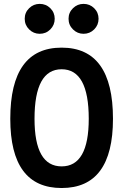

<svg xmlns="http://www.w3.org/2000/svg" viewBox="-20 -945 626 975"><path d="M293 9.8Q32.2 9.8 32.2 -341.8Q32.2 -703.1 293 -703.1Q553.7 -703.1 553.7 -341.8Q553.7 9.8 293 9.8ZM293 -100.1Q430.7 -100.1 430.7 -341.8Q430.7 -593.3 293 -593.3Q155.3 -593.3 155.3 -341.8Q155.3 -100.1 293 -100.1ZM181.6 -773.4Q150.4 -773.4 127.9 -795.7Q105.5 -817.9 105.5 -849.6Q105.5 -881.3 127.9 -903.3Q150.4 -925.3 181.6 -925.3Q213.4 -925.3 235.6 -903.3Q257.8 -881.3 257.8 -849.6Q257.8 -817.9 235.6 -795.7Q213.4 -773.4 181.6 -773.4ZM404.3 -773.4Q373 -773.4 350.6 -795.7Q328.1 -817.9 328.1 -849.6Q328.1 -881.3 350.6 -903.3Q373 -925.3 404.3 -925.3Q436 -925.3 458.3 -903.3Q480.5 -881.3 480.5 -849.6Q480.5 -817.9 458.3 -795.7Q436 -773.4 404.3 -773.4Z"/></svg>

Font: Cascadia Code SemiBold
Style: Regular
Weight: 600
Monospace: yes
Designer: Aaron Bell
Foundry: Saja Typeworks
Version: Version 2404.023; ttfautohint (v1.8.4)